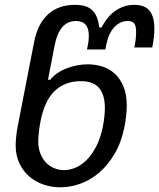

<svg xmlns="http://www.w3.org/2000/svg" viewBox="-20 -780 664 801"><path d="M45.4 -173.3Q45.4 -189 47.6 -210.9Q49.8 -232.9 54.7 -257.3L122.1 -603.5Q136.7 -680.2 180.2 -720Q223.6 -759.8 292.5 -759.8Q317.4 -759.8 335 -754.4Q352.5 -749 364.7 -737.5Q377 -726.1 384 -708.3Q391.1 -690.4 394 -665.5H403.8Q428.2 -712.9 463.4 -736.3Q498.5 -759.8 540.5 -759.8Q583.5 -759.8 603.8 -735.4Q624 -710.9 624 -659.2Q624 -625 615.2 -582H540.5Q547.9 -619.1 547.9 -645.5Q547.9 -671.9 540 -682.1Q532.2 -692.4 513.7 -692.4Q481 -692.4 456.8 -666.7Q432.6 -641.1 422.9 -590.8L419.4 -573.7H342.8L346.2 -589.8Q348.1 -598.6 349.4 -609.9Q350.6 -621.1 350.6 -630.9Q350.6 -692.4 296.9 -692.4Q227.1 -692.4 207.5 -588.4L180.2 -447.3H189.9Q200.2 -460.9 216.8 -472.9Q233.4 -484.9 254.2 -493.4Q274.9 -502 298.6 -506.8Q322.3 -511.7 346.2 -511.7Q377 -511.7 406.2 -502.7Q435.5 -493.7 458.3 -473.1Q481 -452.6 494.9 -419.7Q508.8 -386.7 508.8 -338.9Q508.8 -318.8 506.3 -296.4Q503.9 -273.9 499.5 -252Q486.3 -186 458 -138.2Q429.7 -90.3 393.1 -59.3Q356.4 -28.3 314.7 -13.4Q272.9 1.5 231.9 1.5Q194.8 1.5 160.9 -10.3Q127 -22 101.3 -44.4Q75.7 -66.9 60.5 -99.4Q45.4 -131.8 45.4 -173.3ZM139.6 -190.4Q139.6 -162.1 148.4 -139.6Q157.2 -117.2 171.9 -101.8Q186.5 -86.4 206.1 -78.4Q225.6 -70.3 247.1 -70.3Q271 -70.3 295.7 -80.8Q320.3 -91.3 342.3 -113.5Q364.3 -135.7 381.8 -169.9Q399.4 -204.1 409.2 -252Q413.1 -272.5 415.3 -292.7Q417.5 -313 417.5 -329.6Q417.5 -384.8 393.1 -413.1Q368.7 -441.4 318.8 -441.4H317.9Q252 -441.4 209.2 -401.6Q166.5 -361.8 149.4 -275.9Q144.5 -251.5 142.1 -228.5Q139.6 -205.6 139.6 -190.4Z"/></svg>

Font: Hack
Style: Italic
Weight: 400
Italic angle: -11°
Monospace: yes
Designer: Christopher Simpkins
Foundry: Christopher Simpkins
Version: Version 2.019; ttfautohint (v1.4.1) -l 4 -r 80 -G 350 -x 0 -